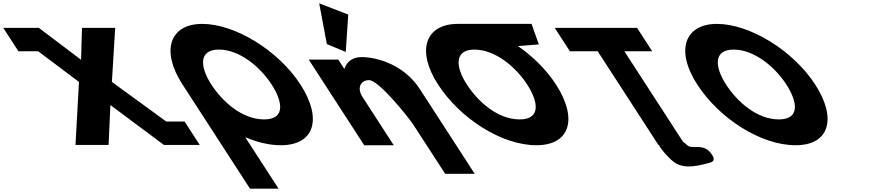

<svg xmlns="http://www.w3.org/2000/svg" viewBox="-392 -870 5206 1150"><path d="M713.7 -141.9H604.1L278.2 -379.3L297.9 -703.1H99L93.7 -511.9L-159.4 -703.1H-349.8L-349.6 -703H-372.3L-281.7 -563H-163.4L81 -379.3L60.2 -1.9H258.3L269.3 -240.7L589.8 -1.9H591.3H796.3H804.3Z M873.7 -363.9C805.9 -468.5 796 -573 919.3 -573C1043.4 -573 1167.2 -468.5 1234.9 -363.9C1302.6 -259.4 1317.6 -154.8 1190.1 -154.8C1059.2 -154.8 941.4 -259.4 873.7 -363.9ZM701.1 -363.9C703.8 -359.8 706.5 -355.7 709.2 -351.7L1105.4 260H1276.4L1076.9 -48.1C1148.8 -17.5 1221.8 -0.1 1290.3 -0.1C1491.8 -0.1 1540.1 -159.1 1407.5 -363.9C1274.8 -568.8 1014.3 -726.9 819.6 -726.9C626.7 -726.9 568.4 -568.8 701.1 -363.9Z M1565.7 -605.9 1678.9 -558.9 1693.8 -782.8 1519.9 -850ZM1789.5 0H1966.5L1778.7 -290C1745.6 -341 1765.9 -390 1818.9 -390C1875.9 -390 2053.4 -170 2086.4 -119L2274.3 171H2451.3L2121.6 -338C2028.9 -481 1867.5 -528 1773.5 -528C1717.5 -528 1685.3 -499 1671.2 -459H1669.2L1634.2 -513H1457.2Z M2404.2 -363.9C2336.6 -468.4 2326.6 -572.8 2449.4 -573L2449.4 -573L2449.8 -573H2449.9C2574 -573 2697.8 -468.5 2765.5 -363.9C2833.2 -259.4 2848.2 -154.8 2720.7 -154.8C2589.8 -154.8 2472 -259.4 2404.2 -363.9ZM2349.7 -727 2349.8 -726.9C2157.2 -726.6 2099.1 -568.6 2231.7 -363.9C2364.4 -159.1 2613.5 -0.1 2820.9 -0.1C3022.4 -0.1 3070.7 -159.1 2938 -363.9C2880.8 -452.3 2799.8 -531.9 2710.5 -594L2835.4 -604L2791.7 -727Z M3021.4 -562.9H3188L3551.4 -1.9L3555.4 -1.8C3554.5 9.2 3619.1 87 3655.5 108C3719 144.6 3801.6 119 3847.5 108C3873.6 102 3893.6 93.7 3876.3 63C3828.9 -21 3754.3 28.7 3724.5 0C3714.9 -9.2 3706.5 -16 3698.9 -20.9L3347.8 -562.9H3514.4L3423.6 -703.1H2930.6ZM3591.2 -1.1C3583.4 -0.1 3574.8 -0.1 3564.9 -1.6Z M3784.1 -363.9C3916.8 -159.1 4165.9 -0.1 4373.3 -0.1C4574.8 -0.1 4623.1 -159.1 4490.5 -363.9C4357.8 -568.8 4097.3 -726.9 3902.6 -726.9C3709.7 -726.9 3651.4 -568.8 3784.1 -363.9ZM3956.7 -363.9C3888.9 -468.5 3879 -573 4002.3 -573C4126.4 -573 4250.2 -468.5 4317.9 -363.9C4385.6 -259.4 4400.6 -154.8 4273.1 -154.8C4142.2 -154.8 4024.4 -259.4 3956.7 -363.9Z"/></svg>

Font: Hussar
Style: BdOpOblSeven
Weight: 700
Foundry: Cannot Into Space Fonts
Version: Version 2.00